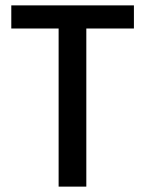

<svg xmlns="http://www.w3.org/2000/svg" viewBox="-20 -694 540 714"><path d="M478 -588H301V0H198V-588H22V-674H478Z"/></svg>

Font: Hind Kochi Medium
Style: Regular
Weight: 500
Designer: Dhruvi Tolia
Foundry: Indian Type Foundry
Version: Version 0.702;PS 1.0;hotconv 1.0.81;makeotf.lib2.5.63406